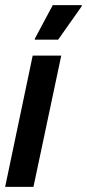

<svg xmlns="http://www.w3.org/2000/svg" viewBox="-23 -726 338 746"><path d="M-3 0 104 -510H215L107 0ZM112 -572 113 -577 182 -706H295L294 -701L203 -572Z"/></svg>

Font: Saira Condensed SemiBold
Style: Italic
Weight: 600
Width: 3
Italic angle: -12°
Designer: Hector Gatti with collaboration of the Omnibus-Type team
Foundry: Omnibus-Type
Version: Version 1.101